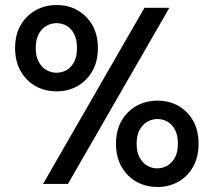

<svg xmlns="http://www.w3.org/2000/svg" viewBox="-20 -731 849 763"><path d="M151 0 554 -700H653L250 0ZM606 12Q559 12 522 -9Q485 -30 463 -68.5Q441 -107 441 -159Q441 -213 463 -251Q485 -289 522 -310Q559 -331 605 -331Q653 -331 689.5 -310Q726 -289 747.5 -251Q769 -213 769 -159Q769 -107 747.5 -68.5Q726 -30 689 -9Q652 12 606 12ZM604 -62Q627 -62 645.5 -73Q664 -84 675.5 -105.5Q687 -127 687 -160Q687 -193 676 -214.5Q665 -236 646.5 -247Q628 -258 605 -258Q584 -258 565 -247Q546 -236 534.5 -214.5Q523 -193 523 -160Q523 -127 534.5 -105.5Q546 -84 564.5 -73Q583 -62 604 -62ZM205 -368Q158 -368 121 -389Q84 -410 62 -448.5Q40 -487 40 -540Q40 -593 62 -631Q84 -669 121.5 -690Q159 -711 205 -711Q252 -711 288.5 -690Q325 -669 347 -631Q369 -593 369 -540Q369 -487 347 -448.5Q325 -410 288 -389Q251 -368 205 -368ZM204 -442Q227 -442 245.5 -453Q264 -464 275 -485.5Q286 -507 286 -540Q286 -573 275 -595Q264 -617 245.5 -628Q227 -639 205 -639Q183 -639 164 -628Q145 -617 133.5 -595Q122 -573 122 -540Q122 -508 133.5 -486Q145 -464 164 -453Q183 -442 204 -442Z"/></svg>

Font: DM Sans 9pt 36pt Medium
Style: Regular
Weight: 500
Version: Version 4.004;gftools[0.9.30]